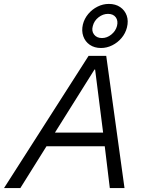

<svg xmlns="http://www.w3.org/2000/svg" viewBox="-78 -960 722 980"><path d="M-57.5 0 374.2 -675H464.2L557.5 0H482.5L456.7 -213.3H159.2L25.8 0ZM202.5 -283.3H448.3L407.5 -605H404.2ZM437.5 -715Q404.2 -715 380.4 -731.2Q356.7 -747.5 347.1 -775Q337.5 -802.5 345 -835Q352.5 -865 372.5 -888.8Q392.5 -912.5 420 -926.2Q447.5 -940 477.5 -940Q511.7 -940 535.4 -923.8Q559.2 -907.5 568.8 -880.4Q578.3 -853.3 570 -820Q562.5 -790 542.5 -766.2Q522.5 -742.5 495 -728.8Q467.5 -715 437.5 -715ZM442.5 -765.8Q468.3 -765.8 490.4 -783.8Q512.5 -801.7 519.2 -827.5Q525.8 -854.2 512.9 -871.7Q500 -889.2 473.3 -889.2Q447.5 -889.2 425 -871.7Q402.5 -854.2 395.8 -827.5Q388.3 -801.7 402.1 -783.8Q415.8 -765.8 442.5 -765.8Z"/></svg>

Font: Funnel Sans Light Light
Style: Italic
Weight: 300
Italic angle: -14.036°
Version: Version 1.000